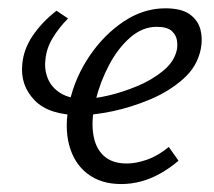

<svg xmlns="http://www.w3.org/2000/svg" viewBox="-20 -443 526 471"><path d="M277.4 8.5Q227.6 8.5 194.6 -16.8Q161.6 -42.1 149.6 -87.4Q137.5 -132.7 150.5 -192.4Q164.5 -254.2 200 -306.2Q235.4 -358.3 283.8 -390.5Q332.2 -422.6 385.5 -422.6Q424.9 -422.6 445.3 -408Q465.7 -393.5 471.7 -370.6Q477.6 -347.7 472.5 -322.5Q463.8 -279.5 429.1 -249Q394.5 -218.4 348 -199Q301.5 -179.6 255.6 -170Q209.6 -160.5 177 -160.5Q100 -160.5 64.8 -197.1Q29.6 -233.7 34.6 -284.6Q37.4 -321.4 59.9 -354.9Q82.5 -388.5 118.6 -416.7L146.9 -397.7Q124.2 -374.8 109 -349.3Q93.7 -323.8 91.5 -296.8Q88.3 -273 97.2 -250.7Q106.1 -228.5 128.5 -214.5Q151 -200.5 187.3 -200.5Q210 -200.5 245 -208.5Q280 -216.5 316.5 -231.7Q352.9 -246.8 380 -269.1Q407 -291.4 413.5 -319.3Q416 -329.6 414.2 -343.1Q412.5 -356.6 401.4 -366.9Q390.3 -377.2 364.4 -377.2Q329.5 -377.2 299.4 -351Q269.3 -324.7 247.5 -283.4Q225.7 -242.1 214.5 -196.7Q203.6 -150.9 208.5 -115.8Q213.3 -80.6 234 -61.3Q254.6 -41.9 291 -41.9Q313.9 -41.9 340.8 -51.3Q367.6 -60.7 394.1 -82.5L417.9 -48.7Q396.5 -30.5 373.4 -17.5Q350.3 -4.5 326.1 2Q302 8.5 277.4 8.5Z"/></svg>

Font: Ysabeau
Style: Bold Italic
Weight: 700
Italic angle: -12°
Designer: Christian Thalmann (Catharsis Fonts)
Version: Version 2.002